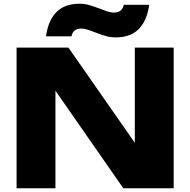

<svg xmlns="http://www.w3.org/2000/svg" viewBox="-20 -1004 1015 1024"><path d="M699 -137V-750H906.3V0H637.6L211.6 -612.3L275.7 -625.5V0H68.4V-750H345L763.4 -150.2ZM404.1 -984.1Q430.8 -984.1 454.2 -977.4Q477.5 -970.7 516.5 -956.6Q540.9 -946.6 557.2 -941.7Q573.6 -936.9 587.9 -936.9Q609.6 -936.9 623 -947.5Q636.3 -958 640 -978.5H775.8Q764.6 -895.2 720.8 -849.9Q677 -804.6 597.1 -804.6Q569.8 -804.6 545.2 -811.5Q520.5 -818.3 484.5 -832.4Q462.7 -841.1 444.9 -846.5Q427 -851.8 413.3 -851.8Q391.6 -851.8 378.3 -841.2Q364.9 -830.7 361.3 -810.2H225.5Q236.4 -893.4 280.2 -938.8Q323.9 -984.1 404.1 -984.1Z"/></svg>

Font: Unbounded Variable
Style: Regular
Weight: 400
Designer: Luke Prowse, Jean-Baptiste Morizot, Fátima Lázaro, Florian Runge
Foundry: NaN
Version: Version 1.600;FEAKit 1.0